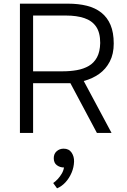

<svg xmlns="http://www.w3.org/2000/svg" viewBox="-20 -727 697 1050"><path d="M89 0V-707H351Q409 -707 455 -695.5Q501 -684 534 -658Q567 -632 584.5 -590.5Q602 -549 602 -489Q602 -432 580.5 -390.5Q559 -349 522.5 -323Q486 -297 438 -284L590 0H510L365 -272H161V0ZM161 -337H323Q364 -337 400.5 -343.5Q437 -350 465.5 -366.5Q494 -383 510.5 -413.5Q527 -444 528 -492Q528 -549 505.5 -581.5Q483 -614 441 -628Q399 -642 342 -642H161ZM292 303 271 274Q284 265 296 252Q308 239 317.5 223Q327 207 330 189Q308 189 291 176.5Q274 164 274 138Q274 114 290 100Q306 86 328 86Q357 86 371.5 107.5Q386 129 385 157Q384 188 371.5 217.5Q359 247 338.5 269.5Q318 292 292 303Z"/></svg>

Font: Onest Light
Style: Regular
Weight: 300
Designer: Dmitri Voloshin, Andrey Kudryavtsev
Foundry: Dmitri Voloshin, Andrey Kudryavtsev
Version: Version 1.000;gftools[0.9.33]